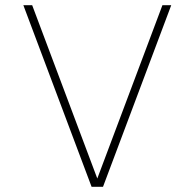

<svg xmlns="http://www.w3.org/2000/svg" viewBox="-20 -720 750 740"><path d="M104 -700 355 -32 606 -700H640L377 0H333L70 -700Z"/></svg>

Font: Fivo Sans Thin
Style: Regular
Weight: 250
Foundry: Alexander Slobzheninov
Version: 1.0